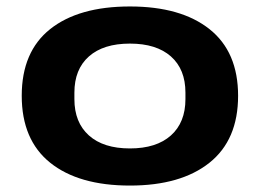

<svg xmlns="http://www.w3.org/2000/svg" viewBox="-20 -559 800 591"><path d="M379.9 12.2Q222.2 12.2 134.5 -58.1Q46.9 -128.4 46.9 -264.2Q46.9 -399.9 134.5 -469.5Q222.2 -539.1 379.9 -539.1Q537.1 -539.1 625 -469.2Q712.9 -399.4 712.9 -264.2Q712.9 -128.4 624.8 -58.1Q536.6 12.2 379.9 12.2ZM550.8 -253.9V-273.9Q550.8 -345.7 506.1 -385.3Q461.4 -424.8 379.9 -424.8Q298.3 -424.8 253.7 -385.3Q209 -345.7 209 -273.9V-253.9Q209 -182.1 253.7 -142.1Q298.3 -102.1 379.9 -102.1Q461.4 -102.1 506.1 -142.1Q550.8 -182.1 550.8 -253.9Z"/></svg>

Font: Archivo Expanded
Style: Bold
Weight: 700
Width: 7
Designer: Hector Gatti
Foundry: Omnibus-Type
Version: Version 2.001